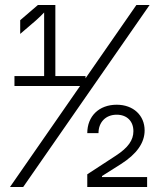

<svg xmlns="http://www.w3.org/2000/svg" viewBox="-20 -750 640 770"><path d="M20 0H73L580 -730H527L323 -436V-445H202V-730H132L61 -669V-614L124 -668C139 -681 151 -694 157 -700V-445H38V-405H301ZM330 0H570V-40H389V-44L465 -92C528 -132 560 -177 560 -227C560 -287 515 -330 448 -330C377 -330 330 -284 330 -216H375C375 -260 404 -290 448 -290C489 -290 515 -264 515 -224C515 -188 494 -158 445 -126L330 -51Z"/></svg>

Font: JetBrains Mono Thin
Style: Regular
Weight: 100
Monospace: yes
Designer: Philipp Nurullin, Konstantin Bulenkov
Foundry: JetBrains
Version: Version 2.305